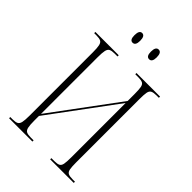

<svg xmlns="http://www.w3.org/2000/svg" viewBox="-259 -1013 1123 1123"><g transform="rotate(45 302.5 -451.5)"><path d="M370 -823Q346 -823 346 -862Q346 -903 370 -903Q394 -903 394 -862Q394 -823 370 -823ZM233 -823Q210 -823 210 -862Q210 -903 233 -903Q257 -903 257 -862Q257 -823 233 -823ZM35 0V-10H54Q78 -10 89.5 -16Q101 -22 105 -40Q109 -58 109 -96V-619Q109 -656 105 -674Q101 -692 89.5 -698Q78 -704 54 -704H35V-714H228V-704H204Q180 -704 168.5 -698Q157 -692 153 -674Q149 -656 149 -618V-150L454 -562V-619Q454 -656 450.5 -674Q447 -692 435.5 -698Q424 -704 400 -704H375V-714H570V-704H550Q526 -704 514 -698Q502 -692 498.5 -674Q495 -656 495 -618V-95Q495 -58 498.5 -40Q502 -22 514 -16Q526 -10 550 -10H570V0H375V-10H400Q424 -10 435.5 -16Q447 -22 450.5 -40Q454 -58 454 -96V-545L149 -133V-95Q149 -58 153 -40Q157 -22 168.5 -16Q180 -10 204 -10H228V0Z"/></g></svg>

Font: Noto Serif Display ExtraCondensed ExtraLight
Style: Regular
Weight: 200
Width: 2
Designer: Monotype Design Team
Foundry: Monotype Imaging Inc.
Version: Version 2.009